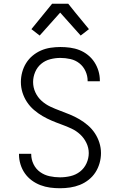

<svg xmlns="http://www.w3.org/2000/svg" viewBox="-20 -993 640 1021"><path d="M299 8Q272 8 246 4.5Q220 1 195 -8.5Q170 -18 148.5 -34Q127 -50 112 -71.5Q97 -93 89 -119Q81 -145 81 -171V-175H146V-173Q146 -145 158.5 -119.5Q171 -94 193.5 -78Q216 -62 243.5 -56Q271 -50 299 -50Q327 -50 355 -56.5Q383 -63 405.5 -80.5Q428 -98 440 -124.5Q452 -151 452 -179Q452 -207 439.5 -233Q427 -259 406.5 -278Q386 -297 360.5 -309Q335 -321 308.5 -330.5Q282 -340 256 -351Q230 -362 206 -376Q182 -390 160.5 -408.5Q139 -427 123.5 -450.5Q108 -474 99.5 -501Q91 -528 91 -557Q91 -583 98 -609Q105 -635 119 -657.5Q133 -680 153.5 -697Q174 -714 198 -724.5Q222 -735 248.5 -739Q275 -743 301 -743Q327 -743 353 -739.5Q379 -736 403 -726.5Q427 -717 447.5 -700.5Q468 -684 482 -662.5Q496 -641 503.5 -616Q511 -591 511 -565V-561H446V-564Q446 -590 434.5 -615Q423 -640 402 -656.5Q381 -673 354.5 -679Q328 -685 301 -685Q274 -685 247 -678Q220 -671 199 -653.5Q178 -636 167 -610Q156 -584 156 -557Q156 -528 168 -502Q180 -476 201 -457Q222 -438 247.5 -426Q273 -414 299 -404.5Q325 -395 351.5 -384Q378 -373 402 -359Q426 -345 447.5 -326.5Q469 -308 484.5 -284.5Q500 -261 508.5 -234Q517 -207 517 -179Q517 -152 509.5 -125.5Q502 -99 487.5 -76.5Q473 -54 451.5 -37Q430 -20 405 -10Q380 0 353 4Q326 8 299 8ZM191 -804 147 -838 257 -973H343L379 -928L453 -838L409 -804L300 -926Z"/></svg>

Font: Iosevka Aile Light
Style: Regular
Weight: 300
Designer: Belleve Invis
Foundry: Belleve Invis
Version: Version 27.3.5; ttfautohint (v1.8.4)